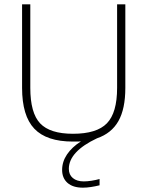

<svg xmlns="http://www.w3.org/2000/svg" viewBox="-20 -647 681 887"><path d="M521 -241V-627H559V-241Q559 -144 527 -87.5Q495 -31 428 -8Q364 22 331 57.5Q298 93 298 133Q298 160 316.5 175.5Q335 191 367 191Q383 191 402.5 188Q422 185 440 180V209Q420 214 400 217Q380 220 363 220Q317 220 292 198Q267 176 267 138Q267 100 289.5 66.5Q312 33 354 6Q348 7 340.5 7Q333 7 317 7Q195 7 138.5 -52.5Q82 -112 82 -241V-627H120V-241Q120 -125 165.5 -77Q211 -29 317 -29Q427 -29 474 -77.5Q521 -126 521 -241Z"/></svg>

Font: Blinker ExtraLight
Style: Regular
Weight: 200
Designer: Juergen Huber
Foundry: supertype
Version: Version 1.017;hotconv 1.0.117;makeotfexe 2.5.65602